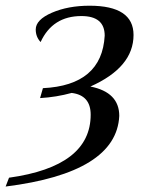

<svg xmlns="http://www.w3.org/2000/svg" viewBox="-72 -499 547 689"><path d="M-51.8 170.4 -39.6 138.7Q253.4 98.1 253.4 -87.4Q253.4 -157.2 185.1 -165.5Q130.4 -150.4 71.8 -147L82 -182.6Q293.9 -192.9 303.7 -371.1Q303.7 -441.4 220.2 -441.4Q116.7 -441.4 73.7 -348.1Q56.2 -366.7 56.2 -393.1Q56.2 -428.2 114.3 -453.4Q172.4 -478.5 249.5 -478.5Q407.2 -478.5 407.2 -373.5Q407.2 -257.3 252.4 -188.5Q356 -168 356 -83Q346.2 120.6 -51.8 170.4Z"/></svg>

Font: Kelvinch
Style: Italic
Weight: 400
Italic angle: -10°
Designer: Paul James Miller
Foundry: High-Logic / Made with FontCreator
Version: Version 3.40;July 22, 2017;FontCreator 11.0.0.2388 64-bit